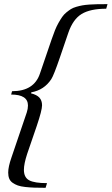

<svg xmlns="http://www.w3.org/2000/svg" viewBox="-20 -749 538 925"><path d="M199.7 155.8Q167 155.8 145.8 155Q124.5 154.3 102.1 151.9Q79.6 149.4 65.9 144.5Q52.2 139.6 40.8 131.6Q29.3 123.5 24.4 111.3Q19.5 99.1 19.5 82.5Q19.5 54.7 35.2 9.8L108.9 -207Q114.7 -224.6 114.7 -240.7Q114.7 -293.5 33.7 -293.5L38.1 -309.6Q144 -309.6 172.4 -394.5L229 -560.1Q237.3 -584.5 245.1 -603.8Q252.9 -623 262.2 -639.4Q271.5 -655.8 279.8 -667.7Q288.1 -679.7 299.8 -689.2Q311.5 -698.7 321.5 -705.1Q331.5 -711.4 347.4 -716.1Q363.3 -720.7 376.7 -723.1Q390.1 -725.6 411.6 -727.1Q433.1 -728.5 451.4 -728.8Q469.7 -729 498 -729L491.7 -707Q415 -707 373.3 -681.6Q331.5 -656.2 309.1 -590.8L268.6 -472.2Q238.8 -385.3 227.1 -367.7Q192.9 -315.4 130.9 -304.2L129.4 -299.3Q157.2 -292.5 169.9 -278.6Q182.6 -264.6 182.6 -241.7Q182.6 -217.8 157.2 -142.6L110.8 -7.3Q95.2 40.5 95.2 69.3Q95.2 106 120.6 119.6Q146 133.3 206.5 133.3Z"/></svg>

Font: Elstob 14pt
Style: Italic
Weight: 400
Italic angle: -20°
Designer: Peter S. Baker
Version: Version 1.015